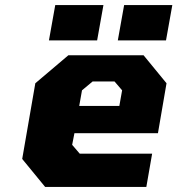

<svg xmlns="http://www.w3.org/2000/svg" viewBox="-20 -741 703 761"><path d="M174 -581 199 -721H390L365 -581ZM447 -581 472 -721H663L638 -581ZM159 0 68 -111 120 -411 251 -522H549L640 -411L606 -213H275L266 -167L296 -132H583L560 0ZM294 -321H453L464 -383L434 -418H347L305 -383Z"/></svg>

Font: Tomorrow
Style: Bold Italic
Weight: 700
Italic angle: -10°
Designer: Tony de Marco, Monica Rizzolli
Foundry: Just in Type
Version: Version 2.002